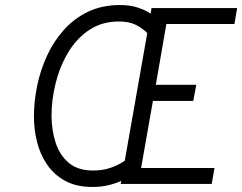

<svg xmlns="http://www.w3.org/2000/svg" viewBox="-20 -732 964 764"><path d="M348 12Q284.5 12 240 -12Q195.5 -36 167.8 -76.5Q140 -117 127.5 -166.8Q115 -216.5 115 -267.5Q115 -328.5 128 -391.2Q141 -454 167.5 -511.2Q194 -568.5 235 -614Q276 -659.5 331.5 -685.8Q387 -712 458 -712Q497 -712 528.5 -701.8Q560 -691.5 579 -677.5L583 -700H923.5L913 -636.5H642L600 -394.5H761L749 -330.5H588.5L541.5 -63.5H833.5L822.5 0H460L463 -12.5Q442 -2.5 412.2 4.8Q382.5 12 348 12ZM350 -53.5Q389 -53.5 420.5 -64.5Q452 -75.5 476.5 -92.5L566 -600.5Q548.5 -618.5 521.8 -632.5Q495 -646.5 453.5 -646.5Q384.5 -646.5 333.8 -612Q283 -577.5 250 -521.2Q217 -465 201 -399.5Q185 -334 185 -272.5Q185 -216 200.8 -166Q216.5 -116 252.8 -84.8Q289 -53.5 350 -53.5Z"/></svg>

Font: Overpass Light
Style: Italic
Weight: 300
Italic angle: -10°
Designer: Delve Withrington, Dave Bailey, Thomas Jockin
Foundry: Delve Fonts LLC
Version: Version 4.000; ttfautohint (v1.8.3)